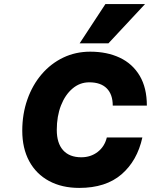

<svg xmlns="http://www.w3.org/2000/svg" viewBox="-20 -912 739 940"><path d="M690 -892 511 -700H370L496 -892ZM89 -272Q89 -354 114 -425Q139 -496 184 -548.5Q229 -601 289.5 -630Q350 -659 422 -659Q504 -659 566.5 -629.5Q629 -600 664 -541Q699 -482 699 -395H532Q532 -450 502.5 -479.5Q473 -509 417 -509Q371 -509 335 -478.5Q299 -448 278.5 -395.5Q258 -343 258 -276Q258 -211 289 -176.5Q320 -142 378 -142Q424 -142 458 -168Q492 -194 503 -239H677Q652 -125 575 -58.5Q498 8 368 8Q283 8 220 -26Q157 -60 123 -123Q89 -186 89 -272Z"/></svg>

Font: Overused Grotesk ExtraBold
Style: Italic
Weight: 800
Italic angle: -10°
Version: Version 0.003